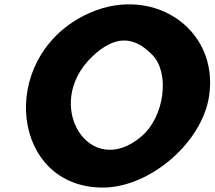

<svg xmlns="http://www.w3.org/2000/svg" viewBox="-20 -897 969 867"><path d="M358 -826C-33 -626 32 -50 444 -50C656 -50 892 -252 924 -462C972 -774 655 -978 358 -826ZM669 -648C748 -565 722 -371 621 -283C385 -78 168 -425 397 -642C496 -736 583 -738 669 -648Z"/></svg>

Font: Hussar Skorodowane
Style: Ky
Weight: 700
Foundry: Cannot Into Space Fonts
Version: Version 0.892